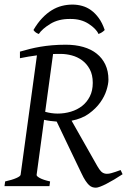

<svg xmlns="http://www.w3.org/2000/svg" viewBox="-20 -829 566 855"><path d="M251 -588.9H233.4Q224.6 -588.9 216.3 -588.4L181.2 -331.1Q195.3 -327.1 209.2 -325.2Q223.1 -323.2 236.8 -323.2Q267.6 -323.2 295.9 -331.8Q324.2 -340.3 345.7 -357.2Q367.2 -374 380.1 -399.7Q393.1 -425.3 393.1 -460Q393.1 -496.1 379.6 -520.8Q366.2 -545.4 345.5 -560.5Q324.7 -575.7 299.6 -582.3Q274.4 -588.9 251 -588.9ZM525.9 -53.2Q506.8 -40.5 488.3 -29.5Q469.7 -18.6 454.1 -10.5Q438.5 -2.4 426 2.2Q413.6 6.8 407.2 6.8Q398.9 6.8 391.4 4.4Q383.8 2 376.2 -5.1Q368.7 -12.2 360.4 -24.7Q352.1 -37.1 342.8 -57.1Q329.6 -84.5 319.3 -106Q309.1 -127.4 296.4 -153.8Q283.7 -180.2 271.5 -205.8Q259.3 -231.4 248.8 -253.4Q238.3 -275.4 232.4 -287.6Q218.3 -288.6 203.4 -290.5Q188.5 -292.5 176.3 -295.4L143.1 -50.8Q141.6 -44.9 157 -36.4Q172.4 -27.8 203.1 -21L200.2 0H0L2.9 -21Q33.7 -27.8 52.2 -35.9Q70.8 -43.9 71.8 -50.8L144.5 -582.5Q125.5 -580.1 106.7 -576.9Q87.9 -573.7 68.8 -569.8V-599.1Q90.8 -605.5 113 -611.1Q135.3 -616.7 159.7 -620.8Q184.1 -625 211.9 -627.4Q239.7 -629.9 272.9 -629.9Q315.9 -629.9 350.8 -619.9Q385.7 -609.9 410.6 -590.1Q435.5 -570.3 449.2 -541.3Q462.9 -512.2 462.9 -474.1Q462.9 -455.1 454.3 -427.5Q445.8 -399.9 426.5 -372.8Q407.2 -345.7 376 -323Q344.7 -300.3 298.8 -291.5L413.1 -89.8Q421.9 -74.2 429.9 -65.9Q438 -57.6 449 -55.7Q460 -53.7 476.1 -58.1Q492.2 -62.5 517.1 -71.8ZM418.5 -677.7Q409.2 -700.2 375 -722.7Q340.8 -745.1 292.5 -744.6Q240.7 -745.1 204.1 -722.7Q167.5 -700.2 152.8 -677.7Q144.5 -680.7 139.2 -684.6Q133.8 -688.5 128.9 -695.3Q147.5 -727.1 168 -748.5Q188.5 -770 210.4 -783.4Q232.4 -796.9 255.6 -802.7Q278.8 -808.6 302.7 -808.6Q324.7 -808.6 345.9 -802.7Q367.2 -796.9 385.7 -783.4Q404.3 -770 419.9 -748.5Q435.5 -727.1 446.3 -695.3Q439.5 -688.5 433.1 -684.6Q426.8 -680.7 418.5 -677.7Z"/></svg>

Font: Akkhara
Style: Italic
Weight: 400
Italic angle: -7°
Designer: J. Victor Gaultney
Version: Version 1.00 June 13, 2006, initial release